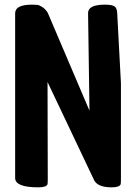

<svg xmlns="http://www.w3.org/2000/svg" viewBox="-20 -788 583 824"><path d="M45 -24V-731Q45 -768 117 -768Q132 -768 140.5 -767Q149 -766 162 -757.5Q175 -749 185 -733L364 -313L358 -732Q358 -768 430 -768Q460 -768 471 -761Q482 -754 483 -732L499 -431V-21Q499 -4 498 2Q494 16 459 16Q394 16 381 -21L184 -436L185 -22Q185 -4 184 2Q180 16 145 16Q45 16 45 -24Z"/></svg>

Font: Chau Philomene One
Style: Regular
Weight: 400
Designer: Vicente Lamonaca
Foundry: TipoType
Version: Version 1.002